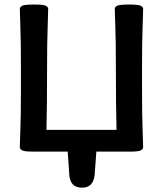

<svg xmlns="http://www.w3.org/2000/svg" viewBox="-20 -679 732 860"><path d="M502 -97.2Q499 -199.7 499 -383.3Q499 -494.6 496.6 -556.2Q494.1 -617.7 494.1 -638.2Q494.1 -647.9 504.6 -653.3Q515.1 -658.7 560.1 -658.7Q599.6 -658.7 610.4 -653.3Q621.1 -647.9 621.1 -638.2Q621.1 -617.7 618.7 -556.2Q616.2 -494.6 616.2 -383.3V-272Q616.2 -160.6 618.7 -100.8Q621.1 -41 621.1 -20.5Q621.1 -10.7 610.4 -5.4Q599.6 0 567.4 0H411.6L404.3 100.1Q399.9 161.6 347.7 161.6Q294.4 161.6 290.5 104.5L283.2 0H122.6Q90.3 0 79.6 -5.4Q68.8 -10.7 68.8 -20.5Q68.8 -41 71.3 -100.8Q73.7 -160.6 73.7 -272V-383.3Q73.7 -494.6 71.3 -556.2Q68.8 -617.7 68.8 -638.2Q68.8 -647.9 79.6 -653.3Q90.3 -658.7 132.8 -658.7Q174.8 -658.7 185.3 -653.3Q195.8 -647.9 195.8 -638.2Q195.8 -617.7 193.4 -556.2Q190.9 -494.6 190.9 -383.3Q190.9 -199.7 188 -97.2Z"/></svg>

Font: ALMAS
Style: Bold
Weight: 700
Designer: ALMAS Font/ by Husham Jawad Kadhim, derived from the Bainsely font by/ Paul James MIller
Foundry: High-Logic / Made with FontCreator
Version: Version 1.411;September 19, 2021;FontCreator 14.0.0.2814 32-